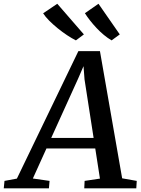

<svg xmlns="http://www.w3.org/2000/svg" viewBox="-88 -1026 766 1046"><path d="M-67.5 0 -63.5 -40.5 4 -53 339 -747.5H456.5L577.5 -54.5L657 -40.5L654.5 0H371L373 -40.5L456.5 -53L431 -217H165L91 -53.5L182 -40.5L178.5 0ZM191 -274.5H422L372.5 -593.5L367 -665.5L338 -598.5ZM564.5 -838.5 520 -806Q498.5 -818.5 477.5 -836Q456.5 -853.5 437.8 -873.5Q419 -893.5 402.8 -914.2Q386.5 -935 374.5 -954L448.5 -1005.5ZM369 -838.5 325.5 -806Q303.5 -817 277.5 -834.2Q251.5 -851.5 226.2 -872Q201 -892.5 180 -913.5Q159 -934.5 147 -953.5L224 -1005.5Z"/></svg>

Font: Merriweather 24pt Medium
Style: Italic
Weight: 500
Italic angle: -7.8°
Version: Version 2.101